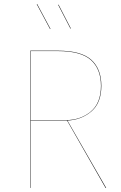

<svg xmlns="http://www.w3.org/2000/svg" viewBox="-20 -931 601 951"><path d="M312 -334H132V0H130V-680H267Q382 -680 432 -635Q482 -590 482 -506Q482 -421 432.5 -379Q383 -337 314 -334L506 0H503ZM306 -336Q378 -336 429 -378Q480 -420 480 -506Q480 -589 430.5 -633.5Q381 -678 267 -678H132V-336ZM230 -788 228 -787 162 -910 164 -911ZM331 -790 329 -789 268 -907 270 -908Z"/></svg>

Font: FiraGO Two
Style: Regular
Weight: 100
Designer: bBox Type
Foundry: bBox Type GmbH
Version: Version 1.001